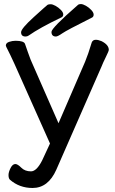

<svg xmlns="http://www.w3.org/2000/svg" viewBox="-20 -914 569 947"><path d="M140.6 13.2Q75.7 13.2 28.8 -27.8Q22 -34.2 22 -50.8Q22 -64.9 32 -85Q42 -105 55.7 -105Q66.9 -105 85 -86.9Q103 -68.8 132.8 -68.8Q160.6 -68.8 188 -123L226.6 -206.1L50.8 -600.1Q28.8 -647.9 18.8 -667Q8.8 -686 8.8 -689Q8.8 -702.1 24.9 -707.5Q41 -712.9 56.6 -712.9Q97.7 -712.9 103.3 -697.5Q108.9 -682.1 116.9 -658.4Q125 -634.8 130.9 -620.1L268.6 -306.2L399.9 -609.9Q414.6 -645 432.6 -705.1Q438 -717.8 452.6 -717.8Q464.8 -717.8 481 -710.9Q516.6 -692.9 516.6 -668Q516.6 -662.1 502.2 -633.1Q487.8 -604 480 -584L257.8 -77.1Q217.8 13.2 140.6 13.2ZM106 -733.9Q84 -733.9 84 -754.9Q84 -772.9 147 -830.1Q210 -887.2 214.4 -890.1Q218.8 -893.1 230 -893.1Q239.7 -893.1 254.2 -885Q268.6 -877 280.3 -865Q292 -853 292 -842.8Q292 -831.1 280.8 -827.1Q175.8 -776.9 121.6 -738.8Q114.7 -733.9 106 -733.9ZM255.9 -733.9Q233.9 -733.9 233.9 -756.8Q233.9 -775.9 363.8 -889.2Q368.7 -894 378.7 -894Q388.7 -894 403.8 -885.5Q418.9 -877 430.4 -864.5Q441.9 -852.1 441.9 -841.8Q441.9 -830.1 431.6 -826.2Q309.6 -765.1 287.1 -749.5Q264.6 -733.9 255.9 -733.9Z"/></svg>

Font: LXGW WenKai GB Screen
Style: Regular
Weight: 400
Designer: LXGW / Fontworks Inc.
Foundry: LXGW / Fontworks Inc.
Version: Version 1.321;February 19, 2024;FontCreator 14.0.0.2901 64-b